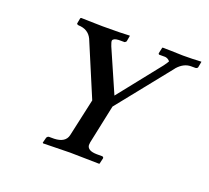

<svg xmlns="http://www.w3.org/2000/svg" viewBox="-88 -570 738 679"><g transform="rotate(20 281.0 -230.5)"><path d="M214.8 -59.1 246.1 -201.2 161.1 -402.8Q146.5 -433.1 109.9 -434.1Q103 -435.5 103 -439L106.9 -460L109.9 -461.9Q114.3 -461.9 148.9 -460.9Q185.5 -460 190.9 -460Q267.6 -460 292 -461.9L293 -460.9L289.1 -439Q285.6 -435.1 283.2 -434.1H261.2Q241.2 -433.1 238.8 -423.8Q238.3 -418.5 244.1 -403.8L314 -244.1L440.9 -403.8Q453.1 -420.9 454.1 -423.8Q447.3 -432.6 436 -434.1H413.1Q409.7 -435.5 410.2 -439L415 -460.9L417 -461.9Q419.4 -461.9 447.3 -461.4Q487.8 -460.4 493.2 -460Q529.3 -460 562 -461.9V-460L558.1 -439Q555.7 -434.6 549.8 -434.1H533.2Q506.3 -434.1 483.9 -409.2Q481 -405.8 479 -402.8L320.8 -205.1L290 -59.1Q289.1 -54.2 289.1 -48.8Q291 -28.3 326.2 -27.8H347.2Q352.1 -26.4 352.1 -22L347.2 -1L346.2 1Q345.2 1 235.8 -1L134.8 1L132.8 -1L138.2 -22Q141.1 -26.9 146 -27.8H166Q208 -29.3 214.8 -59.1Z"/></g></svg>

Font: Linux Libertine Capitals O
Style: Bold Italic Samll Caps
Weight: 400
Italic angle: -12°
Designer: Philipp H. Poll
Foundry: Philipp H. Poll
Version: Version 5.0.4